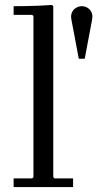

<svg xmlns="http://www.w3.org/2000/svg" viewBox="-20 -755 413 775"><path d="M35 0V-35H110L115 -40V-690L110 -695H35V-730Q61 -730 86.5 -730.5Q112 -731 138 -732Q164 -733 190 -735L195 -730V-40L200 -35H275V0ZM310 -730Q322 -730 332.5 -724Q343 -718 349 -706Q355 -694 352 -677L322 -518H298L268 -677Q265 -694 271 -706Q277 -718 288 -724Q299 -730 310 -730Z"/></svg>

Font: Brygada 1918
Style: Regular
Weight: 400
Designer: Mateusz Machalski | Borys Kosmynka | Przemek Hoffer
Foundry: NIEPODLEGLA 2018
Version: Version 3.006